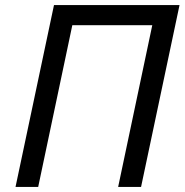

<svg xmlns="http://www.w3.org/2000/svg" viewBox="-20 -734 725 754"><path d="M41 0 192 -714H685L534 0H444L578 -635H264L130 0Z"/></svg>

Font: Noto IKEA Latin
Style: Italic
Weight: 400
Italic angle: -12°
Designer: Monotype Design Team
Foundry: Monotype Imaging Inc.
Version: Version 1.0